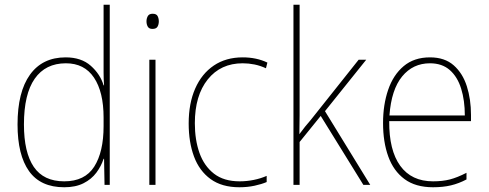

<svg xmlns="http://www.w3.org/2000/svg" viewBox="-20 -873 2062 810"><path d="M251 -83Q151 -83 102.5 -151Q54 -219 54 -348Q54 -485 106.5 -558Q159 -631 257 -631Q323 -631 363 -595.5Q403 -560 417 -513H419Q417 -541 417 -567Q417 -593 417 -619V-853H443V-93H421L419 -203H417Q407 -172 386.5 -144.5Q366 -117 332.5 -100Q299 -83 251 -83ZM251 -108Q338 -108 377.5 -170Q417 -232 417 -341V-377Q417 -485 376.5 -545.5Q336 -606 258 -606Q172 -606 126.5 -541Q81 -476 81 -348Q81 -230 122.5 -169Q164 -108 251 -108Z M624 -815Q640 -815 645 -805Q650 -795 650 -783Q650 -770 644.5 -760.5Q639 -751 623 -751Q609 -751 603.5 -760.5Q598 -770 598 -783Q598 -795 603.5 -805Q609 -815 624 -815ZM636 -621V-93H610V-621Z M990 -83Q916 -83 868.5 -117.5Q821 -152 798.5 -212.5Q776 -273 776 -352Q776 -437 803.5 -499.5Q831 -562 882 -596.5Q933 -631 1004 -631Q1062 -631 1108 -609L1102 -585Q1078 -596 1053.5 -601Q1029 -606 1004 -606Q911 -606 856.5 -538Q802 -470 802 -353Q802 -283 821.5 -228Q841 -173 882.5 -140.5Q924 -108 991 -108Q1021 -108 1050.5 -114Q1080 -120 1105 -131V-105Q1084 -96 1054 -89.5Q1024 -83 990 -83Z M1244 -469Q1244 -426 1244 -388Q1244 -350 1243 -307Q1257 -326 1267 -338.5Q1277 -351 1291 -367L1493 -621H1525L1351 -404L1542 -93H1513L1333 -384L1244 -274V-93H1218V-853H1244Z M1794 -631Q1856 -631 1894 -597.5Q1932 -564 1949.5 -509Q1967 -454 1967 -388V-362H1622Q1621 -239 1668.5 -173.5Q1716 -108 1807 -108Q1847 -108 1878 -116Q1909 -124 1948 -144V-116Q1916 -99 1882.5 -91Q1849 -83 1807 -83Q1733 -83 1686.5 -117.5Q1640 -152 1618 -213Q1596 -274 1596 -354Q1596 -431 1617.5 -494Q1639 -557 1683 -594Q1727 -631 1794 -631ZM1794 -606Q1722 -606 1676.5 -550.5Q1631 -495 1623 -386H1941Q1941 -449 1925.5 -499Q1910 -549 1877.5 -577.5Q1845 -606 1794 -606Z"/></svg>

Font: Noto Sans Telugu UI SemiCondensed Thin
Style: Regular
Weight: 100
Width: 4
Designer: Jelle Bosma - Monotype Design Team
Foundry: Monotype Imaging Inc.
Version: Version 2.005; ttfautohint (v1.8.4.7-5d5b)